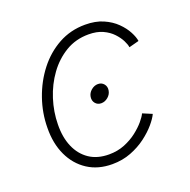

<svg xmlns="http://www.w3.org/2000/svg" viewBox="-105 -652 758 765"><g transform="rotate(-20 274.0 -270.0)"><path d="M287.6 -233.9Q272 -233.9 262.7 -245.1Q253.4 -256.3 255.9 -272.5Q258.3 -288.1 271.5 -299.3Q284.7 -310.5 300.3 -310.5Q315.9 -310.5 325.2 -299.3Q334.5 -288.1 332 -272.5Q329.6 -256.3 316.4 -245.1Q303.2 -233.9 287.6 -233.9ZM246.1 9.3Q186 9.3 142.1 -19.3Q98.1 -47.9 74.5 -98.4Q50.8 -148.9 51.8 -215.3Q52.2 -277.8 73 -337.6Q93.8 -397.5 131.1 -445.6Q168.5 -493.7 219.7 -522Q271 -550.3 333 -550.3Q377 -550.3 409.2 -536.1Q441.4 -522 463.1 -500.5Q484.9 -479 496.8 -456.3Q508.8 -433.6 511.2 -416.5L468.8 -405.3Q467.3 -417.5 458.5 -434.8Q449.7 -452.1 433.6 -469.2Q417.5 -486.3 392.6 -497.8Q367.7 -509.3 332.5 -509.3Q278.3 -509.3 235.1 -483.4Q191.9 -457.5 160.9 -414.8Q129.9 -372.1 113 -319.3Q96.2 -266.6 95.7 -213.4Q94.7 -159.2 112.3 -118.4Q129.9 -77.6 163.8 -54.7Q197.8 -31.7 247.1 -31.7Q283.2 -31.7 313.5 -43.9Q343.8 -56.2 366.9 -74.2Q390.1 -92.3 405.3 -110.4Q420.4 -128.4 425.8 -140.6L465.3 -124Q457.5 -106.9 438.5 -84.5Q419.4 -62 390.9 -40.5Q362.3 -19 325.9 -4.9Q289.6 9.3 246.1 9.3Z"/></g></svg>

Font: Inter 16pt ExtraLight
Style: Italic
Weight: 250
Italic angle: -9.3988°
Version: Version 4.001;git-66647c0bb